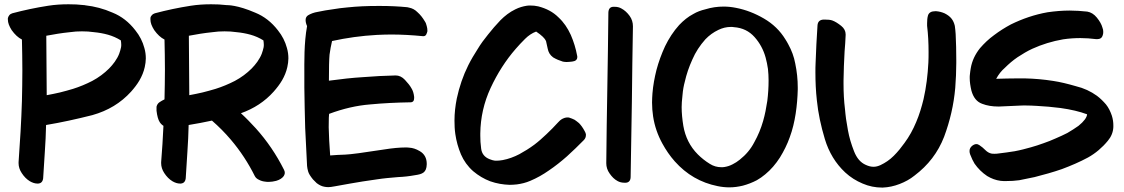

<svg xmlns="http://www.w3.org/2000/svg" viewBox="-20 -847 5226 893"><path d="M81.1 -42C91.8 -25.4 104.5 -12.7 119.1 -3.9C130.9 2.9 142.6 6.8 154.3 6.8H157.2C170.9 5.9 178.7 -2 180.7 -17.6C183.6 -57.6 185.5 -98.6 188.5 -140.6C191.4 -181.6 193.4 -223.6 194.3 -265.6C264.6 -277.3 335.9 -293 409.2 -311.5C482.4 -332 542 -368.2 589.8 -420.9C604.5 -437.5 618.2 -455.1 628.9 -473.6C639.6 -492.2 648.4 -512.7 653.3 -535.2C656.2 -548.8 658.2 -562.5 658.2 -575.2C658.2 -591.8 656.2 -607.4 651.4 -624C643.6 -653.3 629.9 -680.7 609.4 -706.1C580.1 -744.1 544.9 -771.5 503.9 -788.1C461.9 -806.6 419.9 -817.4 377 -822.3C375 -823.2 373 -823.2 371.1 -823.2C346.7 -826.2 323.2 -827.1 298.8 -827.1C266.6 -827.1 235.4 -825.2 204.1 -820.3C147.5 -811.5 91.8 -799.8 37.1 -785.2C31.2 -783.2 26.4 -780.3 23.4 -776.4C20.5 -772.5 17.6 -767.6 16.6 -762.7V-755.9C16.6 -741.2 22.5 -725.6 34.2 -707C48.8 -686.5 64.5 -671.9 82 -663.1C83 -615.2 84 -567.4 84 -519.5C84 -471.7 83 -424.8 82 -377C79.1 -282.2 73.2 -187.5 66.4 -92.8V-87.9C66.4 -72.3 71.3 -56.6 81.1 -42ZM197.3 -404.3 195.3 -680.7C230.5 -687.5 266.6 -693.4 304.7 -697.3C323.2 -700.2 342.8 -701.2 361.3 -701.2C379.9 -701.2 399.4 -700.2 418 -697.3C439.5 -695.3 460.9 -691.4 482.4 -685.5C502.9 -679.7 523.4 -670.9 542 -659.2C543 -652.3 543.9 -646.5 543.9 -639.6C543.9 -635.7 543.9 -631.8 543 -627C541 -617.2 538.1 -607.4 534.2 -596.7C529.3 -584 522.5 -572.3 513.7 -559.6C505.9 -548.8 497.1 -538.1 487.3 -528.3C464.8 -505.9 438.5 -486.3 409.2 -470.7C380.9 -456.1 350.6 -443.4 319.3 -433.6C298.8 -427.7 279.3 -421.9 258.8 -417C238.3 -412.1 217.8 -408.2 197.3 -404.3Z M744.1 -42C754.9 -25.4 767.6 -12.7 782.2 -3.9C793.9 2.9 805.7 6.8 817.4 6.8H820.3C834 5.9 841.8 -2 843.8 -17.6C846.7 -57.6 848.6 -98.6 851.6 -140.6C854.5 -181.6 856.4 -223.6 857.4 -265.6C893.6 -271.5 929.7 -278.3 965.8 -286.1C997.1 -258.8 1026.4 -229.5 1053.7 -197.3C1097.7 -145.5 1134.8 -88.9 1165 -28.3C1168.9 -20.5 1175.8 -14.6 1184.6 -10.7C1193.4 -5.9 1204.1 -2.9 1214.8 -2C1219.7 -1 1224.6 -1 1229.5 -1C1241.2 -1 1252.9 -2.9 1264.6 -5.9C1281.2 -10.7 1293 -18.6 1299.8 -28.3C1302.7 -32.2 1303.7 -37.1 1304.7 -42C1304.7 -46.9 1303.7 -52.7 1300.8 -57.6C1265.6 -127.9 1221.7 -192.4 1169.9 -250C1147.5 -274.4 1125 -297.9 1100.6 -320.3C1161.1 -341.8 1211.9 -375 1252.9 -420.9C1267.6 -437.5 1281.2 -455.1 1292 -473.6C1302.7 -492.2 1311.5 -512.7 1316.4 -535.2C1319.3 -548.8 1321.3 -562.5 1321.3 -575.2C1321.3 -591.8 1319.3 -607.4 1314.5 -624C1306.6 -653.3 1293 -680.7 1272.5 -706.1C1243.2 -744.1 1208 -771.5 1167 -788.1C1084 -824.2 1038.1 -823.2 1034.2 -823.2C1009.8 -826.2 986.3 -827.1 961.9 -827.1C929.7 -827.1 898.4 -825.2 867.2 -820.3C810.5 -811.5 754.9 -799.8 700.2 -785.2C694.3 -783.2 689.5 -780.3 686.5 -776.4C681.6 -771.5 679.7 -766.6 679.7 -762.7V-755.9C679.7 -741.2 685.5 -725.6 697.3 -707C711.9 -686.5 727.5 -671.9 745.1 -663.1C746.1 -617.2 747.1 -570.3 747.1 -523.4C747.1 -477.5 746.1 -430.7 745.1 -384.8C737.3 -380.9 729.5 -377 722.7 -372.1C714.8 -367.2 710 -359.4 708 -350.6V-341.8V-332C710.9 -307.6 715.8 -290 722.7 -279.3C724.6 -276.4 726.6 -273.4 729.5 -270.5C732.4 -267.6 735.4 -264.6 740.2 -261.7C737.3 -205.1 734.4 -148.4 729.5 -92.8V-87.9C729.5 -72.3 734.4 -56.6 744.1 -42ZM860.4 -404.3 858.4 -680.7C893.6 -687.5 929.7 -693.4 967.8 -697.3C986.3 -700.2 1005.9 -701.2 1024.4 -701.2C1043 -701.2 1062.5 -700.2 1081.1 -697.3C1102.5 -695.3 1124 -691.4 1145.5 -685.5C1166 -679.7 1186.5 -670.9 1205.1 -659.2C1206.1 -652.3 1207 -646.5 1207 -639.6C1207 -635.7 1207 -631.8 1206.1 -627C1204.1 -617.2 1201.2 -607.4 1197.3 -596.7C1192.4 -584 1185.5 -572.3 1176.8 -559.6C1168.9 -548.8 1160.2 -538.1 1150.4 -528.3C1127.9 -505.9 1101.6 -486.3 1072.3 -470.7C1043.9 -456.1 1013.7 -443.4 982.4 -433.6C961.9 -427.7 942.4 -421.9 921.9 -417C901.4 -412.1 880.9 -408.2 860.4 -404.3Z M1488.3 21.5C1494.1 22.5 1500 23.4 1506.8 23.4C1522.5 23.4 1539.1 18.6 1608.4 6.8C1644.5 0 1685.5 -5.9 1732.4 -12.7C1763.7 -17.6 1796.9 -20.5 1832 -23.4C1857.4 -24.4 1883.8 -27.3 1910.2 -32.2C1944.3 -37.1 1963.9 -43.9 1964.8 -83V-85C1964.8 -111.3 1954.1 -131.8 1931.6 -144.5C1915 -154.3 1899.4 -159.2 1883.8 -160.2C1877.9 -161.1 1871.1 -161.1 1864.3 -161.1C1839.8 -161.1 1805.7 -158.2 1763.7 -151.4C1669.9 -136.7 1610.4 -128.9 1585.9 -127.9C1560.5 -127 1537.1 -126 1515.6 -124C1511.7 -172.9 1509.8 -216.8 1508.8 -254.9C1508.8 -293 1509.8 -314.5 1510.7 -317.4C1576.2 -341.8 1639.6 -356.4 1701.2 -361.3C1762.7 -367.2 1825.2 -370.1 1886.7 -371.1H1888.7C1900.4 -371.1 1906.2 -377.9 1906.2 -390.6V-396.5C1904.3 -413.1 1900.4 -425.8 1893.6 -436.5C1886.7 -449.2 1876 -461.9 1863.3 -475.6C1850.6 -489.3 1835.9 -496.1 1820.3 -496.1C1769.5 -495.1 1719.7 -492.2 1669.9 -488.3C1620.1 -485.4 1567.4 -479.5 1509.8 -471.7C1509.8 -530.3 1510.7 -570.3 1512.7 -592.8C1515.6 -614.3 1519.5 -635.7 1524.4 -656.2C1591.8 -670.9 1661.1 -680.7 1732.4 -684.6C1754.9 -685.5 1776.4 -686.5 1798.8 -686.5C1847.7 -686.5 1897.5 -683.6 1947.3 -678.7H1949.2C1954.1 -678.7 1959 -680.7 1961.9 -685.5C1964.8 -691.4 1966.8 -696.3 1967.8 -701.2V-706.1C1967.8 -711.9 1966.8 -718.8 1964.8 -725.6C1962.9 -734.4 1960 -742.2 1955.1 -749C1946.3 -763.7 1935.5 -778.3 1920.9 -791C1910.2 -801.8 1897.5 -808.6 1882.8 -811.5C1879.9 -812.5 1877 -812.5 1874 -813.5C1833 -817.4 1792 -819.3 1752 -819.3H1734.4C1687.5 -819.3 1641.6 -817.4 1595.7 -812.5C1572.3 -810.5 1549.8 -807.6 1527.3 -803.7C1504.9 -800.8 1481.4 -796.9 1459 -792C1440.4 -789.1 1424.8 -783.2 1412.1 -775.4C1405.3 -770.5 1401.4 -763.7 1401.4 -753.9C1401.4 -746.1 1403.3 -736.3 1408.2 -725.6C1393.6 -646.5 1395.5 -557.6 1395.5 -498V-439.5C1396.5 -377 1397.5 -314.5 1399.4 -252C1402.3 -189.5 1405.3 -130.9 1408.2 -75.2C1409.2 -67.4 1410.2 -58.6 1413.1 -49.8C1416 -39.1 1423.8 -27.3 1435.5 -12.7L1453.1 4.9C1464.8 13.7 1476.6 19.5 1488.3 21.5Z M2180.7 -50.8C2205.1 -30.3 2231.4 -14.6 2259.8 -3.9C2290 6.8 2320.3 11.7 2350.6 12.7C2361.3 12.7 2373 11.7 2383.8 10.7C2405.3 7.8 2425.8 2.9 2446.3 -5.9C2476.6 -18.6 2505.9 -35.2 2532.2 -53.7C2562.5 -74.2 2590.8 -96.7 2617.2 -120.1C2643.6 -144.5 2669.9 -168.9 2695.3 -195.3C2702.1 -202.1 2705.1 -210 2705.1 -218.8V-222.7C2704.1 -227.5 2702.1 -232.4 2699.2 -237.3C2690.4 -253.9 2681.6 -265.6 2672.9 -274.4C2666 -280.3 2659.2 -285.2 2652.3 -290C2644.5 -293.9 2636.7 -296.9 2627.9 -299.8C2625 -300.8 2622.1 -300.8 2619.1 -300.8C2614.3 -300.8 2610.4 -299.8 2606.4 -298.8C2593.8 -294.9 2585.9 -288.1 2582 -284.2L2575.2 -277.3C2558.6 -258.8 2540 -240.2 2521.5 -222.7C2502.9 -205.1 2484.4 -188.5 2464.8 -173.8C2442.4 -157.2 2418.9 -142.6 2395.5 -129.9C2371.1 -117.2 2344.7 -107.4 2318.4 -102.5C2307.6 -100.6 2297.9 -99.6 2289.1 -99.6C2286.1 -99.6 2277.3 -98.6 2257.8 -106.4C2234.4 -115.2 2220.7 -131.8 2217.8 -156.2C2214.8 -177.7 2213.9 -197.3 2213.9 -215.8V-226.6C2214.8 -299.8 2230.5 -370.1 2261.7 -437.5C2293 -504.9 2332 -566.4 2378.9 -620.1C2391.6 -634.8 2406.2 -650.4 2421.9 -666C2437.5 -681.6 2455.1 -693.4 2473.6 -700.2C2500 -682.6 2514.6 -668 2519.5 -656.2C2522.5 -643.6 2525.4 -631.8 2527.3 -621.1C2530.3 -604.5 2538.1 -590.8 2552.7 -580.1C2567.4 -571.3 2582 -565.4 2597.7 -560.5C2602.5 -559.6 2608.4 -558.6 2615.2 -558.6C2622.1 -558.6 2630.9 -559.6 2640.6 -560.5C2657.2 -562.5 2665 -569.3 2665 -582C2665 -584 2665 -585.9 2664.1 -588.9C2658.2 -621.1 2648.4 -653.3 2634.8 -684.6C2620.1 -716.8 2601.6 -744.1 2577.1 -766.6C2552.7 -791 2521.5 -807.6 2483.4 -817.4C2470.7 -820.3 2459 -821.3 2447.3 -821.3C2441.4 -821.3 2435.5 -821.3 2429.7 -820.3C2412.1 -817.4 2394.5 -812.5 2377 -803.7C2350.6 -791 2328.1 -773.4 2307.6 -752.9C2287.1 -731.4 2267.6 -709 2250 -686.5C2232.4 -665 2215.8 -642.6 2201.2 -618.2C2185.5 -593.8 2170.9 -569.3 2158.2 -543.9C2133.8 -495.1 2116.2 -443.4 2104.5 -388.7C2097.7 -354.5 2093.8 -320.3 2093.8 -286.1C2093.8 -265.6 2094.7 -244.1 2097.7 -223.6C2102.5 -190.4 2111.3 -159.2 2124 -128.9C2136.7 -99.6 2155.3 -73.2 2180.7 -50.8Z M2815.4 -40C2826.2 -24.4 2837.9 -12.7 2852.5 -4.9C2861.3 0 2872.1 2.9 2884.8 2.9H2890.6C2905.3 2 2913.1 -7.8 2913.1 -24.4C2915 -140.6 2917 -257.8 2918.9 -375C2919.9 -491.2 2921.9 -608.4 2923.8 -724.6C2923.8 -742.2 2918.9 -758.8 2908.2 -773.4C2897.5 -788.1 2884.8 -799.8 2870.1 -807.6C2861.3 -812.5 2851.6 -815.4 2838.9 -815.4H2832C2817.4 -814.5 2810.5 -805.7 2809.6 -789.1C2808.6 -671.9 2806.6 -554.7 2804.7 -438.5C2802.7 -322.3 2800.8 -205.1 2799.8 -87.9C2799.8 -71.3 2804.7 -54.7 2815.4 -40Z M3317.4 18.6C3335.9 22.5 3354.5 24.4 3372.1 24.4C3393.6 24.4 3414.1 21.5 3434.6 16.6C3457 10.7 3479.5 2 3500 -8.8C3513.7 -16.6 3526.4 -25.4 3539.1 -36.1C3565.4 -57.6 3587.9 -84 3607.4 -114.3C3626 -144.5 3641.6 -175.8 3653.3 -209C3666 -243.2 3674.8 -280.3 3680.7 -318.4C3686.5 -356.4 3689.5 -394.5 3690.4 -430.7V-439.5C3690.4 -477.5 3686.5 -514.6 3678.7 -551.8C3672.9 -583 3662.1 -612.3 3646.5 -640.6C3642.6 -648.4 3637.7 -656.2 3632.8 -664.1C3608.4 -704.1 3575.2 -736.3 3533.2 -760.7C3491.2 -785.2 3448.2 -801.8 3403.3 -810.5C3383.8 -814.5 3364.3 -816.4 3345.7 -816.4C3317.4 -816.4 3289.1 -812.5 3260.7 -803.7C3240.2 -798.8 3221.7 -792 3205.1 -782.2C3180.7 -769.5 3159.2 -752 3138.7 -730.5C3112.3 -701.2 3090.8 -668 3073.2 -631.8C3056.6 -595.7 3043 -558.6 3033.2 -521.5C3024.4 -486.3 3017.6 -450.2 3014.6 -413.1C3013.7 -398.4 3012.7 -384.8 3012.7 -370.1C3012.7 -347.7 3014.6 -326.2 3017.6 -305.7C3024.4 -260.7 3039.1 -218.8 3060.5 -179.7C3077.1 -149.4 3095.7 -122.1 3118.2 -96.7C3172.9 -35.2 3239.3 2.9 3317.4 18.6ZM3281.2 -85C3260.7 -97.7 3242.2 -112.3 3225.6 -128.9C3189.5 -165 3167 -210 3158.2 -261.7C3153.3 -292 3150.4 -321.3 3150.4 -348.6C3150.4 -361.3 3151.4 -379.9 3154.3 -404.3C3156.2 -428.7 3160.2 -449.2 3165 -466.8C3172.9 -502 3184.6 -536.1 3200.2 -570.3C3214.8 -604.5 3235.4 -635.7 3260.7 -664.1C3278.3 -682.6 3298.8 -697.3 3321.3 -708C3339.8 -716.8 3358.4 -721.7 3378.9 -721.7C3383.8 -721.7 3388.7 -721.7 3393.6 -720.7C3433.6 -717.8 3464.8 -702.1 3489.3 -674.8C3513.7 -647.5 3531.2 -615.2 3541 -579.1C3545.9 -562.5 3548.8 -544.9 3551.8 -526.4C3553.7 -508.8 3554.7 -491.2 3554.7 -472.7C3554.7 -440.4 3552.7 -409.2 3548.8 -377.9C3543.9 -345.7 3538.1 -314.5 3529.3 -284.2C3519.5 -250 3505.9 -216.8 3488.3 -185.5C3471.7 -153.3 3449.2 -127 3420.9 -104.5C3410.2 -95.7 3399.4 -88.9 3387.7 -83C3375 -76.2 3362.3 -72.3 3349.6 -70.3C3344.7 -69.3 3339.8 -69.3 3335 -69.3C3316.4 -69.3 3297.9 -74.2 3281.2 -85Z M3911.1 -44.9C3935.5 -22.5 3961.9 -5.9 3992.2 6.8C4021.5 19.5 4051.8 25.4 4082 25.4H4085.9C4112.3 24.4 4138.7 18.6 4164.1 8.8C4189.5 -1 4212.9 -13.7 4233.4 -30.3C4296.9 -78.1 4342.8 -137.7 4371.1 -210.9C4398.4 -284.2 4416 -359.4 4422.9 -438.5C4425.8 -477.5 4427.7 -515.6 4427.7 -553.7V-566.4C4427.7 -608.4 4426.8 -649.4 4424.8 -688.5C4423.8 -701.2 4422.9 -713.9 4420.9 -726.6C4418 -739.3 4413.1 -751 4405.3 -760.7C4397.5 -770.5 4386.7 -778.3 4373 -785.2C4359.4 -791 4346.7 -793.9 4334 -794.9H4330.1C4311.5 -794.9 4299.8 -788.1 4295.9 -774.4C4293 -763.7 4292 -752 4292 -739.3V-726.6C4296.9 -686.5 4298.8 -646.5 4298.8 -605.5C4298.8 -588.9 4298.8 -572.3 4297.9 -555.7C4294.9 -498 4288.1 -441.4 4275.4 -385.7C4266.6 -349.6 4255.9 -313.5 4241.2 -279.3C4226.6 -244.1 4209 -211.9 4186.5 -181.6C4179.7 -172.9 4172.9 -163.1 4164.1 -152.3C4155.3 -141.6 4146.5 -131.8 4136.7 -122.1C4118.2 -103.5 4097.7 -89.8 4075.2 -79.1C4064.5 -74.2 4053.7 -71.3 4043 -71.3C4031.2 -71.3 4019.5 -74.2 4006.8 -80.1C3982.4 -90.8 3964.8 -111.3 3952.1 -143.6C3939.5 -175.8 3929.7 -208 3923.8 -241.2C3920.9 -259.8 3918 -277.3 3915 -293.9C3913.1 -310.5 3911.1 -325.2 3910.2 -337.9C3905.3 -377 3903.3 -417 3903.3 -457V-472.7C3904.3 -517.6 3905.3 -562.5 3908.2 -607.4L3911.1 -645.5C3912.1 -658.2 3912.1 -670.9 3913.1 -683.6V-687.5C3913.1 -702.1 3906.2 -715.8 3892.6 -726.6C3877.9 -738.3 3864.3 -747.1 3850.6 -752C3841.8 -754.9 3831.1 -755.9 3817.4 -755.9H3809.6C3793 -754.9 3783.2 -746.1 3782.2 -728.5C3778.3 -670.9 3775.4 -612.3 3773.4 -554.7C3772.5 -540 3772.5 -525.4 3772.5 -510.7C3772.5 -466.8 3774.4 -423.8 3779.3 -379.9C3785.2 -321.3 3797.9 -261.7 3816.4 -200.2C3835 -138.7 3866.2 -86.9 3911.1 -44.9Z M4512.7 -85.9C4528.3 -63.5 4547.9 -43.9 4571.3 -28.3C4590.8 -16.6 4611.3 -8.8 4633.8 -5.9L4647.5 -4.9H4660.2C4680.7 -4.9 4700.2 -5.9 4720.7 -8.8C4745.1 -13.7 4768.6 -18.6 4792 -23.4C4834 -34.2 4877 -45.9 4918.9 -60.5C4960.9 -76.2 5002 -93.8 5040 -114.3C5075.2 -133.8 5106.4 -160.2 5132.8 -192.4C5148.4 -210.9 5157.2 -232.4 5158.2 -255.9V-264.6C5158.2 -278.3 5156.2 -293 5151.4 -308.6C5144.5 -329.1 5135.7 -346.7 5124 -361.3C5111.3 -376 5097.7 -389.6 5082 -401.4C5053.7 -421.9 5020.5 -437.5 4983.4 -446.3C4946.3 -457 4911.1 -465.8 4877.9 -470.7C4835 -477.5 4791 -481.4 4746.1 -482.4H4712.9C4680.7 -482.4 4647.5 -481.4 4613.3 -480.5C4619.1 -491.2 4625 -500 4631.8 -508.8C4638.7 -517.6 4646.5 -525.4 4653.3 -531.2C4671.9 -549.8 4691.4 -566.4 4712.9 -581.1C4735.4 -595.7 4757.8 -609.4 4781.2 -620.1C4826.2 -640.6 4874 -655.3 4924.8 -664.1C4951.2 -668 4978.5 -669.9 5004.9 -669.9C5029.3 -669.9 5053.7 -668 5078.1 -665H5084C5096.7 -665 5105.5 -670.9 5108.4 -681.6C5110.4 -686.5 5111.3 -692.4 5111.3 -698.2C5111.3 -705.1 5110.4 -711.9 5107.4 -718.8C5103.5 -733.4 5094.7 -749 5081.1 -765.6C5068.4 -781.2 5053.7 -790 5037.1 -793C5009.8 -795.9 4982.4 -797.9 4955.1 -797.9C4920.9 -797.9 4886.7 -794.9 4852.5 -790C4792 -779.3 4735.4 -759.8 4681.6 -733.4C4654.3 -718.8 4627.9 -702.1 4603.5 -683.6C4579.1 -666 4557.6 -645.5 4538.1 -623C4515.6 -594.7 4501 -564.5 4495.1 -530.3C4493.2 -520.5 4492.2 -510.7 4491.2 -502C4490.2 -496.1 4490.2 -490.2 4490.2 -484.4C4490.2 -465.8 4493.2 -446.3 4498 -425.8C4506.8 -393.6 4523.4 -373 4547.9 -364.3C4570.3 -355.5 4595.7 -351.6 4622.1 -351.6H4627.9C4656.2 -352.5 4685.5 -354.5 4715.8 -355.5C4727.5 -356.4 4739.3 -356.4 4750 -356.4C4767.6 -356.4 4785.2 -355.5 4802.7 -354.5C4838.9 -352.5 4875 -349.6 4912.1 -344.7C4960.9 -337.9 5002 -328.1 5036.1 -315.4C5035.2 -300.8 5021.5 -282.2 4996.1 -261.7C4979.5 -250 4962.9 -239.3 4944.3 -228.5C4926.8 -219.7 4908.2 -210.9 4889.6 -203.1C4871.1 -194.3 4851.6 -187.5 4833 -180.7C4813.5 -173.8 4793.9 -167 4775.4 -162.1C4751 -155.3 4725.6 -148.4 4699.2 -143.6C4673.8 -139.6 4647.5 -135.7 4621.1 -132.8C4616.2 -131.8 4610.4 -131.8 4605.5 -131.8C4600.6 -131.8 4595.7 -131.8 4590.8 -132.8C4582 -134.8 4572.3 -139.6 4563.5 -148.4C4554.7 -157.2 4545.9 -165 4535.2 -171.9C4530.3 -174.8 4526.4 -176.8 4521.5 -176.8C4515.6 -176.8 4509.8 -174.8 4502.9 -169.9C4494.1 -163.1 4489.3 -155.3 4489.3 -144.5C4489.3 -139.6 4490.2 -133.8 4492.2 -128.9C4499 -111.3 4505.9 -96.7 4512.7 -85.9Z"/></svg>

Font: ChillSide Comic
Style: Regular
Weight: 400
Designer: Koroletov, Abay Emes
Version: Version 1.000